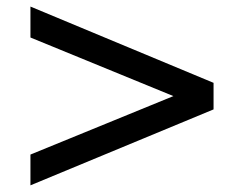

<svg xmlns="http://www.w3.org/2000/svg" viewBox="-20 -575 737 579"><path d="M71.8 -16.1V-108.9L502.9 -285.2L71.8 -461.9V-555.2L624 -325.2V-245.1Z"/></svg>

Font: Clear Sans Medium
Style: Regular
Weight: 500
Foundry: Intel Corporation
Version: Version 1.00